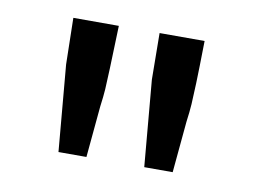

<svg xmlns="http://www.w3.org/2000/svg" viewBox="-44 -909 529 399"><g transform="rotate(10 220.5 -710.0)"><path d="M159 -570H100L84 -752L82 -850H178Q176 -789 175 -760Q174 -731 173 -715.5Q172 -700 169 -678ZM341 -570H281L265 -752L264 -850H359Q358 -789 357 -760.5Q356 -732 355 -716Q354 -700 351 -678Z"/></g></svg>

Font: LXGW 975 Gothic SC
Style: Regular
Weight: 400
Version: Version 2.01;February 25, 2021